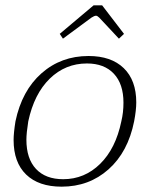

<svg xmlns="http://www.w3.org/2000/svg" viewBox="-20 -690 543 720"><path d="M204 -563 331 -670H363L445 -563L426 -545L352 -624Q345 -631 340 -631Q334 -631 323 -624L216 -545ZM31 -165Q31 -191 38 -235Q62 -350 135.5 -415Q209 -480 312 -480Q397 -480 444 -434.5Q491 -389 491 -306Q491 -277 483 -235Q460 -120 387 -55Q314 10 211 10Q125 10 78 -35.5Q31 -81 31 -165ZM435 -235Q443 -268 443 -305Q443 -375 407 -413.5Q371 -452 306 -452Q225 -452 166.5 -395Q108 -338 86 -235Q79 -191 79 -166Q79 -95 115 -56.5Q151 -18 217 -18Q297 -18 355.5 -75.5Q414 -133 435 -235Z"/></svg>

Font: Taviraj ExtraLight
Style: Italic
Weight: 275
Italic angle: -12°
Designer: Katatrad Team
Foundry: CadsonDemak
Version: Version 1.001